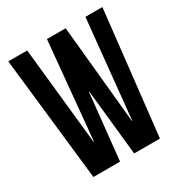

<svg xmlns="http://www.w3.org/2000/svg" viewBox="-165 -821 892 942"><g transform="rotate(-30 281.5 -350.0)"><path d="M324 0 285 -373H283L244 0H93L15 -700H122L180 -148H182L234 -700H340L394 -144H396L452 -700H548L470 0Z"/></g></svg>

Font: Bebas Neue
Style: Regular
Weight: 400
Designer: Ryoichi Tsunekawa
Foundry: Ryoichi Tsunekawa
Version: Version 1.400